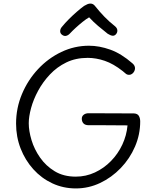

<svg xmlns="http://www.w3.org/2000/svg" viewBox="-20 -1036 873 1075"><path d="M722 -681Q729 -675 732.5 -668Q736 -661 736 -654Q736 -645 731.5 -636.5Q727 -628 719.5 -622.5Q712 -617 703 -617Q691 -617 683 -624.5Q675 -632 667 -638Q615 -679 566.5 -695.5Q518 -712 471 -712Q404 -712 351.5 -686.5Q299 -661 259.5 -619Q220 -577 193.5 -528Q167 -479 154 -431Q141 -383 141 -346Q141 -303 156.5 -251.5Q172 -200 204.5 -153.5Q237 -107 286.5 -77Q336 -47 404 -47Q461 -47 511.5 -70.5Q562 -94 601.5 -134.5Q641 -175 665 -226.5Q689 -278 694 -334Q660 -334 622.5 -334.5Q585 -335 547.5 -335Q510 -335 476 -335Q458 -335 448.5 -344Q439 -353 438 -369Q437 -384 448 -393Q459 -402 476 -402Q538 -402 600 -401.5Q662 -401 730 -401Q750 -400 757.5 -387Q765 -374 765 -356Q765 -283 736 -215.5Q707 -148 656 -95Q605 -42 540.5 -11.5Q476 19 405 19Q334 19 273 -9.5Q212 -38 166.5 -88.5Q121 -139 95.5 -204.5Q70 -270 70 -344Q70 -431 103 -509.5Q136 -588 193 -649Q250 -710 323.5 -745Q397 -780 478 -780Q536 -780 597.5 -758Q659 -736 722 -681ZM372 -849Q361 -837 348.5 -835Q336 -833 324 -844Q316 -852 317 -864Q318 -876 327 -886Q344 -907 366 -929Q388 -951 410.5 -970.5Q433 -990 451 -1003Q461 -1009 469.5 -1012.5Q478 -1016 486 -1016Q495 -1016 501.5 -1012Q508 -1008 514 -1000Q537 -971 564.5 -942.5Q592 -914 624 -889Q636 -879 637 -866.5Q638 -854 629 -844Q621 -835 610 -836Q599 -837 583 -847Q556 -868 529 -891Q502 -914 479 -939Q463 -930 442.5 -913.5Q422 -897 403.5 -880Q385 -863 372 -849Z"/></svg>

Font: Playpen Sans Light
Style: Regular
Weight: 300
Designer: Laura Meseguer, Veronika Burian, José Scaglione
Foundry: TypeTogether
Version: Version 1.001